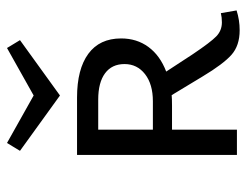

<svg xmlns="http://www.w3.org/2000/svg" viewBox="-100 -614 721 562"><g transform="rotate(-90 261.0 -332.5)"><path d="M263 -518 101 -635 124 -673 263 -595 402 -673 425 -635ZM512 -1Q484 8 454 8Q409 8 382 -16Q355 -40 319 -100L264 -191Q254 -190 233 -190H163V0H89V-468H257Q340 -468 385 -435Q430 -402 430 -339Q430 -293 405 -259Q380 -225 333 -207L384 -129Q419 -77 436 -60.5Q453 -44 477 -44Q492 -44 504 -47ZM246 -246Q296 -246 325.5 -269Q355 -292 355 -329Q355 -366 328 -386Q301 -406 251 -406H163V-246Z"/></g></svg>

Font: Ysabeau SC Medium
Style: Regular
Weight: 500
Designer: Christian Thalmann (Catharsis Fonts)
Version: Version 0.003